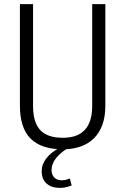

<svg xmlns="http://www.w3.org/2000/svg" viewBox="-20 -720 611 935"><path d="M286 7Q181 7 129 -45Q77 -97 77 -205V-700H141V-204Q141 -124 176 -86.5Q211 -49 286 -49Q429 -49 429 -204V-700H493V-205Q493 -153 479 -113.5Q465 -74 438 -47Q411 -20 372.5 -6.5Q334 7 286 7ZM272 195Q231 195 207 174Q183 153 183 113Q183 80 206 50.5Q229 21 270 0L306 4Q269 28 250 54Q231 80 231 108Q231 131 244.5 144.5Q258 158 280 158Q300 158 320 149L329 183Q317 188 302 191.5Q287 195 272 195Z"/></svg>

Font: Pathway Extreme SemiCondensed ExtraLight
Style: Regular
Weight: 250
Width: 4
Version: Version 1.001;gftools[0.9.26]